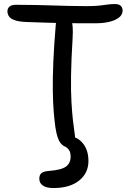

<svg xmlns="http://www.w3.org/2000/svg" viewBox="-20 -731 657 970"><path d="M323.8 13Q303.4 13 286.1 -7.9Q268.8 -28.8 259.8 -88.2Q255.2 -120.4 251.4 -166.3Q247.6 -212.2 246.8 -274.4Q246 -336.6 249.4 -418.5Q252.8 -500.4 261.8 -606.4Q263.8 -628.8 273.3 -642.4Q282.8 -656 299.4 -656Q330.2 -656 340.5 -630Q350.8 -604 346.8 -538Q340 -428 338.9 -348.4Q337.8 -268.8 341.1 -213.7Q344.4 -158.6 348.6 -122.4Q352.8 -86.2 356.2 -64.1Q359.6 -42 359.6 -27.4Q359.6 -5.6 349.9 3.7Q340.2 13 323.8 13ZM468.4 -613.6Q412.6 -613.6 367.5 -613.6Q322.4 -613.6 282.3 -614.6Q242.2 -615.6 201.6 -616.9Q161 -618.2 114.2 -619.8Q74.6 -621.4 53.8 -629.1Q33 -636.8 25.3 -648.3Q17.6 -659.8 17.6 -674.2Q17.6 -688.2 27.7 -697.5Q37.8 -706.8 61.4 -706.8Q119.2 -706.8 164.1 -705.7Q209 -704.6 248.5 -703.4Q288 -702.2 327.8 -701.1Q367.6 -700 415 -700Q459 -700 483.1 -702.8Q507.2 -705.6 524 -708.1Q540.8 -710.6 561 -710.6Q581 -710.6 590.2 -701.3Q599.4 -692 599.4 -677.8Q599.4 -656 580.1 -641.6Q560.8 -627.2 530.8 -620.4Q500.8 -613.6 468.4 -613.6ZM249 219Q215.6 219 197.1 206.7Q178.6 194.4 178.6 171.6Q178.6 153.2 189 143.9Q199.4 134.6 228.8 132.4Q291.2 127.6 314 110Q336.8 92.4 336.8 60.8Q336.8 39.4 329.4 28.3Q322 17.2 312.5 11.1Q303 5 295.6 -0.9Q288.2 -6.8 288.2 -17Q288.2 -28 297.7 -35.3Q307.2 -42.6 325.2 -42.6Q369 -42.6 397.9 -7.9Q426.8 26.8 426.8 82.4Q426.8 143.4 379.8 181.2Q332.8 219 249 219Z"/></svg>

Font: Shantell Sans Light
Style: Regular
Weight: 300
Designer: Stephen Nixon, Anya Danilova, Shantell Martin
Foundry: Arrow Type
Version: Version 1.011;[c5ecc13dd]